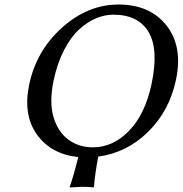

<svg xmlns="http://www.w3.org/2000/svg" viewBox="-20 -678 798 839"><path d="M475.6 -613.8Q437.5 -613.8 399.9 -598.1Q362.3 -582.5 326.2 -549.8Q290 -517.1 260.3 -459.7Q230.5 -402.3 214.4 -327.1Q194.3 -231 214.1 -165.8Q233.9 -100.6 279.3 -67.4Q324.7 -34.2 386.2 -34.2Q474.1 -34.2 544.2 -106.7Q614.3 -179.2 642.1 -310.1Q674.3 -461.9 629.4 -537.8Q584.5 -613.8 475.6 -613.8ZM321.8 8.3Q203.1 -3.9 141.4 -90.1Q79.6 -176.3 107.9 -310.1Q139.2 -457 251.5 -557.6Q363.8 -658.2 498 -658.2Q635.3 -658.2 707.5 -566.7Q779.8 -475.1 749 -329.1Q720.2 -193.4 627.4 -102.1Q534.7 -10.7 409.2 6.3Q395 82 390.6 138.2L388.2 141.1Q371.6 138.2 337.9 138.2L285.2 141.1L284.7 138.2Q303.2 86.4 321.8 8.3Z"/></svg>

Font: Linux Biolinum
Style: Italic
Weight: 400
Italic angle: -12°
Designer: Philipp H. Poll
Foundry: Philipp H. Poll
Version: Version 1.1.3 ; ttfautohint (v0.9)